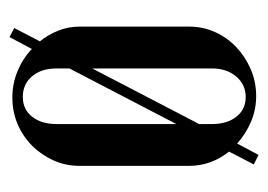

<svg xmlns="http://www.w3.org/2000/svg" viewBox="-100 -449 564 404"><g transform="rotate(90 182.0 -247.0)"><path d="M67 -49Q53 -66 44.5 -87.5Q36 -109 36 -132V-363Q36 -392 47.5 -417.5Q59 -443 79 -462Q99 -481 125.5 -492.5Q152 -504 182 -504Q211 -504 236.5 -493Q262 -482 282 -464L306 -509L326 -499L299 -447Q329 -409 329 -363V-132Q329 -103 317.5 -77.5Q306 -52 286.5 -32.5Q267 -13 241 -2Q215 9 185 9Q156 9 129.5 -2Q103 -13 83 -32L58 15L39 5ZM184 -482Q158 -482 141 -462Q124 -442 124 -411V-159L241 -384V-411Q241 -443 225.5 -462.5Q210 -482 184 -482ZM124 -84Q124 -52 140.5 -32.5Q157 -13 184 -13Q210 -13 225.5 -32.5Q241 -52 241 -84V-336L124 -111Z"/></g></svg>

Font: Moniqa SemBd Heading
Style: Regular
Weight: 600
Designer: Rajesh Rajput
Foundry: Rajesh Rajput
Version: Version 1.000